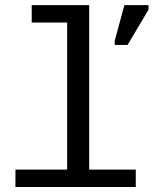

<svg xmlns="http://www.w3.org/2000/svg" viewBox="-20 -745 640 765"><path d="M335.4 -69.3H521V0H41.5V-69.3H247.6V-655.3H106.4V-724.6H335.4ZM437 -565.9V-582L475.6 -724.6H571.8V-706.5L488.3 -565.9Z"/></svg>

Font: Cousine
Style: Regular
Weight: 400
Monospace: yes
Designer: Steve Matteson
Foundry: Ascender Corporation
Version: Version 1.20